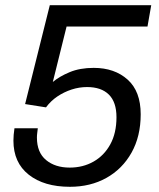

<svg xmlns="http://www.w3.org/2000/svg" viewBox="-20 -706 611 738"><path d="M248.7 12Q149.3 12 90.5 -34.5Q31.6 -81 31.6 -165.5Q31.6 -176.5 32.6 -188.2Q33.6 -200 35.6 -213H125.3Q124.3 -203.5 123.1 -194.7Q121.9 -185.8 121.9 -177.4Q121.9 -120.1 157 -90.9Q192.1 -61.8 247.9 -61.8Q299 -61.8 339.6 -84.9Q380.2 -107.9 403.9 -151.1Q427.7 -194.3 427.7 -255.5Q427.7 -313.5 398.4 -342.5Q369.1 -371.4 314.8 -371.4Q284.3 -371.4 255 -361.8Q225.7 -352.2 200.3 -335.1Q175 -318 156.8 -293.3L76.5 -306L171.4 -686H561.3L546.9 -603.9H235.9L183 -390.9Q208.5 -412.3 247.9 -428.7Q287.3 -445.1 340.2 -445.1Q420.4 -445.1 470.6 -400Q520.8 -354.9 520.8 -266.7Q520.8 -181.9 485.5 -119.1Q450.2 -56.4 389 -22.2Q327.8 12 248.7 12Z"/></svg>

Font: Archivo Variable SemiBold
Style: Italic
Weight: 600
Italic angle: -10°
Designer: Hector Gatti
Foundry: Omnibus-Type
Version: Version 2.001